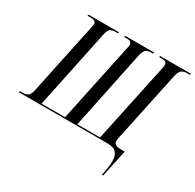

<svg xmlns="http://www.w3.org/2000/svg" viewBox="-214 -924 1364 1344"><g transform="rotate(30 468.0 -252.0)"><path d="M771 210H781L828 -10H809C764 -10 740 -18 740 -44C740 -53 741 -62 743 -72L864 -644C875 -693 895 -704 937 -704H955L957 -714H708L706 -704H722C754 -704 768 -698 768 -673C768 -665 765 -654 762 -637L629 -10H445L576 -640C588 -694 604 -704 646 -704H658L660 -714H425L423 -704H436C467 -704 485 -698 485 -674C485 -666 483 -656 479 -639L346 -10H156L289 -645C299 -695 315 -704 357 -704H373L375 -714H129L127 -704H144C178 -704 196 -698 196 -676C196 -666 194 -657 189 -636L69 -67C59 -20 40 -10 -1 -10H-19L-21 0H697C765 0 787 35 787 93C787 121 781 158 771 210Z"/></g></svg>

Font: Noto Serif Display ExtraCondensed Medium
Style: Italic
Weight: 500
Width: 2
Italic angle: -12°
Designer: Monotype Design Team
Foundry: Monotype Imaging Inc.
Version: Version 2.009